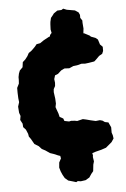

<svg xmlns="http://www.w3.org/2000/svg" viewBox="-54 -661 543 830"><g transform="rotate(-5 218.0 -246.0)"><path d="M243 130 230 126 209 120 195 108 187 94 180 78 175 61 177 39 186 22 184 11 175 8 156 0 141 -5 122 -18 107 -26 95 -39 77 -50 64 -73 56 -84 54 -96 46 -115 35 -127 34 -142 25 -159 28 -176 23 -190 21 -217 27 -236 25 -253 24 -277V-298L33 -316L34 -331V-344L37 -359L42 -372L55 -385L58 -407L70 -418L80 -431L87 -444L101 -454L116 -469L124 -479L140 -482L156 -493L180 -506L184 -507L186 -514L193 -522L190 -537L191 -560L192 -570L196 -587L205 -598L210 -605L226 -616L244 -617L252 -622L267 -616L302 -610L317 -600L322 -589V-576L330 -564V-554L332 -529L330 -511V-508H333L356 -496L361 -491L380 -484L390 -476L397 -454L408 -443V-425L403 -413L389 -405L374 -390L366 -383L342 -379L326 -377L310 -378L291 -373L274 -371L256 -363L235 -364L222 -358L217 -354L205 -343L192 -338L187 -322L189 -306L188 -292L181 -279L180 -266L184 -237L185 -216L182 -201L185 -192L192 -173L196 -157L211 -149L215 -138L235 -134L244 -136L260 -135L270 -133L295 -139L309 -136L328 -131L350 -126L368 -128L379 -125L389 -118L404 -115L414 -93V-70L418 -58L420 -44L410 -29L384 -7L363 0L339 6L323 11L325 21L324 28L327 47L323 61L320 89L311 100L301 115L284 125L263 128L250 126Z"/></g></svg>

Font: Winky Rough
Style: Bold
Weight: 700
Designer: Simon Atzbach
Foundry: typofactur
Version: Version 1.206; ttfautohint (v1.8.4.7-5d5b)